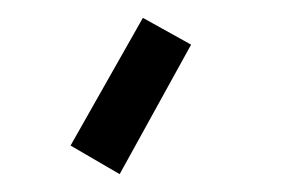

<svg xmlns="http://www.w3.org/2000/svg" viewBox="-20 -74 340 215"><path d="M114 121 59 89 140 -54 194 -24Z"/></svg>

Font: Milkman
Style: Regular
Weight: 300
Designer: Giulia Boggio / Martin Desinde
Version: Version 1.000